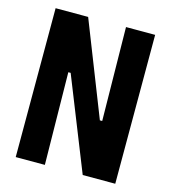

<svg xmlns="http://www.w3.org/2000/svg" viewBox="-105 -786 778 872"><g transform="rotate(15 283.5 -350.0)"><path d="M380 -700H517V0H364L191 -434H180L186 0H49V-700H202L375 -260H386Z"/></g></svg>

Font: Phudu SemiBold
Style: Regular
Weight: 600
Version: Version 1.005;gftools[0.9.23]